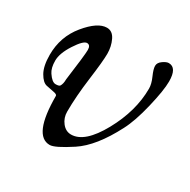

<svg xmlns="http://www.w3.org/2000/svg" viewBox="-110 -535 646 653"><g transform="rotate(30 213.5 -209.0)"><path d="M10 -253Q10 -324 53.5 -377Q97 -430 133 -430Q155 -430 166.5 -406Q178 -382 178 -353.5Q178 -325 168 -249.5Q158 -174 158 -115Q158 -91 172.5 -72.5Q187 -54 208 -54Q261 -54 310.5 -144Q360 -234 360 -322Q360 -340 349.5 -363.5Q339 -387 339 -399.5Q339 -412 352.5 -421.5Q366 -431 375 -431Q407 -431 407 -377Q407 -342 390.5 -273Q374 -204 353 -164Q302 -65 242.5 -26Q183 13 163 13Q98 13 98 -142Q98 -148 84 -150.5Q70 -153 54 -156.5Q38 -160 24 -184.5Q10 -209 10 -253ZM47 -200Q63 -176 77 -176Q91 -176 94 -181Q100 -191 100 -208Q114 -312 114 -331.5Q114 -351 100 -351Q86 -351 61 -312.5Q36 -274 36 -245Q36 -216 47 -200Z"/></g></svg>

Font: Sorts Mill Goudy
Style: Italic
Weight: 400
Italic angle: -7.40001°
Version: Version 003.101